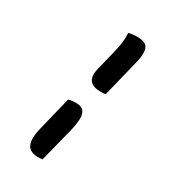

<svg xmlns="http://www.w3.org/2000/svg" viewBox="-219 -880 1038 1158"><g transform="rotate(30 300.0 -301.0)"><path d="M330 -758Q359 -765 391 -765Q436 -765 456 -745Q469 -732 470.5 -701Q472 -670 458 -616L397 -369Q391 -368 382.5 -367.5Q374 -367 363 -367Q308 -367 287 -394Q266 -421 280 -479L313 -613Q324 -657 328 -689Q332 -721 330 -758ZM217 -228Q229 -232 243 -233.5Q257 -235 271 -235Q319 -235 332 -199Q345 -163 325 -81L264 161Q258 162 249.5 162.5Q241 163 230 163Q197 163 176 148.5Q155 134 150 99Q145 64 160 4Z"/></g></svg>

Font: Recursive Mn Csl St
Style: Bold Italic
Weight: 700
Italic angle: -15°
Monospace: yes
Version: Version 1.079;hotconv 1.0.112;makeotfexe 2.5.65598; ttfautoh